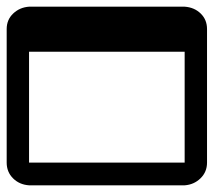

<svg xmlns="http://www.w3.org/2000/svg" viewBox="-20 -643 640 575"><path d="M533 -623Q562 -621 581 -602.5Q600 -584 600 -556V-156Q600 -128 580.5 -109Q561 -90 533 -88H67Q38 -90 19 -109Q0 -128 0 -156V-556Q0 -584 19.5 -602.5Q39 -621 67 -623ZM533 -156V-488H67V-156Z"/></svg>

Font: SauceCodePro Nerd Font Mono
Style: Regular
Weight: 500
Monospace: yes
Designer: Paul D. Hunt, Teo Tuominen
Foundry: Adobe Systems Incorporated
Version: Version 2.030;PS 1.000;hotconv 16.6.51;makeotf.lib2.5.65220;